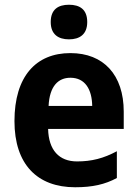

<svg xmlns="http://www.w3.org/2000/svg" viewBox="-20 -780 580 810"><path d="M271 -760C225 -760 194 -740 194 -687C194 -635 226 -614 271 -614C316 -614 348 -635 348 -687C348 -740 317 -760 271 -760ZM277 -556C132 -556 41 -458 41 -269C41 -87 137 10 297 10C370 10 423 -2 473 -29V-142C417 -112 367 -99 305 -99C229 -99 185 -147 183 -236H502V-309C502 -464 417 -556 277 -556ZM277 -452C339 -452 368 -403 369 -333H185C189 -417 226 -452 277 -452Z"/></svg>

Font: Noto Sans Gurmukhi SemiCondensed
Style: Bold
Weight: 700
Width: 4
Designer: Jelle Bosma - Monotype Design Team
Foundry: Monotype Imaging Inc.
Version: Version 2.004